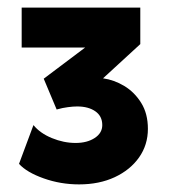

<svg xmlns="http://www.w3.org/2000/svg" viewBox="-20 -836 453 505"><path d="M188 -351Q139.5 -351 95 -366.8Q50.5 -382.5 30 -405L68 -507Q85.5 -485.5 116.5 -472.8Q147.5 -460 179 -460Q209 -460 229 -473Q249 -486 249 -507Q249 -530.5 230.8 -543.2Q212.5 -556 183 -556Q172.5 -556 158.8 -554.2Q145 -552.5 129 -548L95 -629L204 -711H37V-816H349V-720L251 -630Q280 -626 307 -609.8Q334 -593.5 351.5 -565.2Q369 -537 369 -497Q369 -455 345.8 -422Q322.5 -389 281.8 -370Q241 -351 188 -351Z"/></svg>

Font: Geologica Roman Black
Style: Regular
Weight: 900
Designer: Sindre Bremnes, Frode Helland
Foundry: Monokrom Skriftforlag AS
Version: Version 1.010;gftools[0.9.28]